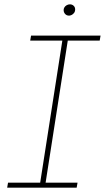

<svg xmlns="http://www.w3.org/2000/svg" viewBox="-20 -864 483 884"><path d="M13 0 17 -23H165L267 -677H119L123 -700H443L439 -677H292L190 -23H337L333 0ZM298 -792Q287 -792 280 -799.5Q273 -807 273 -818Q273 -824 276.5 -830Q280 -836 287 -840Q294 -844 302 -844Q312 -844 319 -837.5Q326 -831 326 -821Q326 -811 321 -804.5Q316 -798 309.5 -795Q303 -792 298 -792Z"/></svg>

Font: MuseoModerno Thin Thin
Style: Italic
Weight: 250
Italic angle: -9°
Version: Version 1.003